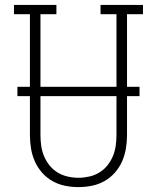

<svg xmlns="http://www.w3.org/2000/svg" viewBox="-20 -755 640 783"><path d="M300 8Q272 8 245 2.5Q218 -3 194 -16.5Q170 -30 151.5 -51Q133 -72 122 -97Q111 -122 106.5 -149.5Q102 -177 102 -205V-697H37V-735H210V-697H145V-205Q145 -183 148 -161Q151 -139 159.5 -118.5Q168 -98 182 -80.5Q196 -63 215 -51.5Q234 -40 256 -35Q278 -30 300 -30Q322 -30 344 -35Q366 -40 385 -51.5Q404 -63 418 -80.5Q432 -98 440.5 -118.5Q449 -139 452 -161Q455 -183 455 -205V-697H390V-735H563V-697H498V-205Q498 -177 493.5 -149.5Q489 -122 478 -97Q467 -72 448.5 -51Q430 -30 406 -16.5Q382 -3 355 2.5Q328 8 300 8ZM51 -363V-401H549V-363Z"/></svg>

Font: Iosevka Etoile Extralight
Style: Regular
Weight: 200
Designer: Belleve Invis
Foundry: Belleve Invis
Version: Version 22.1.2; ttfautohint (v1.8.4)